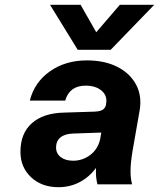

<svg xmlns="http://www.w3.org/2000/svg" viewBox="-20 -766 661 798"><path d="M440 -559H303L188 -746H315L380 -632L478 -746H621ZM531 -139Q523 -91 522.5 -58.5Q522 -26 529 0H385Q377 -29 379 -68Q351 -30 311 -9Q271 12 223 12Q153 12 109 -29.5Q65 -71 65 -135Q65 -212 112.5 -254Q160 -296 246 -298L372 -302Q395 -303 405.5 -309Q416 -315 420 -328L421 -335Q427 -368 402.5 -389Q378 -410 336 -410Q269 -410 251 -348H104Q123 -424 187.5 -469.5Q252 -515 341 -515Q415 -515 468 -488Q521 -461 546 -413.5Q571 -366 560 -305ZM213 -153Q213 -128 232.5 -113Q252 -98 284 -98Q323 -98 354.5 -121.5Q386 -145 396 -186L401 -215L285 -211Q250 -210 231.5 -195Q213 -180 213 -153Z"/></svg>

Font: Overused Grotesk
Style: Bold Italic
Weight: 700
Italic angle: -10°
Version: Version 0.003